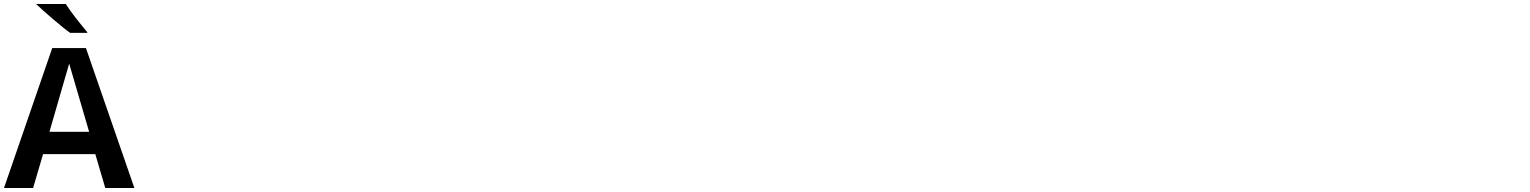

<svg xmlns="http://www.w3.org/2000/svg" viewBox="-20 -951 7674 963"><path d="M654 -8 411 -710H242L0 -8H146L196 -178H458L508 -8ZM228 -290 327 -632 427 -290ZM418 -786V-789C367 -851 331 -897 310 -931H161C196 -897 293 -813 332 -786Z"/></svg>

Font: Passageway
Style: Light
Weight: 700
Foundry: Ascender Corporation
Version: Version 1.11